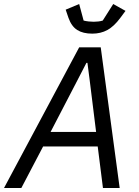

<svg xmlns="http://www.w3.org/2000/svg" viewBox="-47 -933 690 953"><path d="M547 0H464L438 -206H167L59 0H-27L346 -698H453ZM430 -278 398 -536 387 -621H382L337 -534L204 -278ZM411 -766Q365 -766 336.5 -784Q308 -802 293 -844L279 -885L346 -913L368 -831Q379 -828 393 -826.5Q407 -825 418 -825Q430 -825 442 -826.5Q454 -828 463 -831L515 -913L576 -879L550 -844Q519 -802 486 -784Q453 -766 411 -766Z"/></svg>

Font: IBM Plex Sans
Style: Italic
Weight: 400
Italic angle: -11.31°
Designer: Mike Abbink, Paul van der Laan, Pieter van Rosmalen
Foundry: Bold Monday
Version: Version 3.201